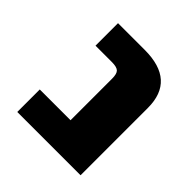

<svg xmlns="http://www.w3.org/2000/svg" viewBox="-147 -638 754 754"><g transform="rotate(45 230.0 -261.0)"><path d="M55.7 2V-123H226.6V-353.5Q226.6 -380.9 216.8 -390.1Q207 -399.4 179.7 -399.4H88.9V-524.4H237.3Q407.2 -524.4 407.2 -372.1V2Z"/></g></svg>

Font: Gen Shin Gothic Heavy
Style: Bold
Weight: 900
Designer: [Source Han Sans]
Ryoko NISHIZUKA  (kana & ideographs); Paul D. Hunt (Latin, Greek & Cyrillic); Wenlong ZHANG  (bopomofo
Version: Version 1.002.20150607